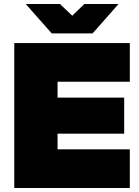

<svg xmlns="http://www.w3.org/2000/svg" viewBox="-20 -934 693 954"><path d="M51 0H625V-192H266V-270H597V-449H266V-528H625V-720H51ZM108 -914 237 -768H440L569 -914H399L339 -856L278 -914Z"/></svg>

Font: Aspekta 950
Style: Regular
Weight: 950
Designer: Ivo Dolenc
Version: Version 2.000